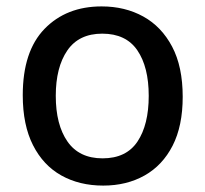

<svg xmlns="http://www.w3.org/2000/svg" viewBox="-20 -569 640 599"><path d="M302 10Q228 10 171.5 -21.5Q115 -53 83 -116Q51 -179 51 -272Q51 -409 119 -479Q187 -549 297 -549Q370 -549 427 -517.5Q484 -486 517 -423.5Q550 -361 550 -267Q550 -176 518.5 -114.5Q487 -53 431 -21.5Q375 10 302 10ZM300 -75Q374 -75 409 -127.5Q444 -180 444 -270Q444 -360 408.5 -412Q373 -464 299 -464Q226 -464 190 -411.5Q154 -359 154 -270Q154 -180 190.5 -127.5Q227 -75 300 -75Z"/></svg>

Font: Noto Sans Mono Medium
Style: Regular
Weight: 500
Designer: Monotype Design Team
Foundry: Monotype Imaging Inc.
Version: Version 2.014